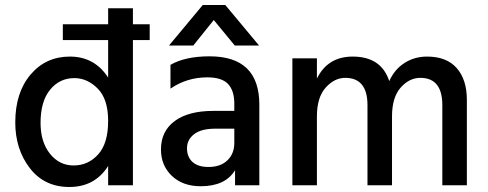

<svg xmlns="http://www.w3.org/2000/svg" viewBox="-20 -740 1949 767"><path d="M142 -249Q142 -173 179.5 -126Q217 -79 274 -79Q332 -79 372 -123Q412 -167 412 -257Q412 -344 370.5 -386Q329 -428 277 -428Q218 -428 180 -381.5Q142 -335 142 -249ZM511 0H412V-77Q359 7 257 7Q157 7 99 -68.5Q41 -144 41 -251Q41 -370 102 -442Q163 -514 259 -514Q358 -514 412 -430V-580H231V-643H412V-707H511V-643H578V-580H511Z M813 -73Q861 -73 888.5 -99.5Q916 -126 916 -169V-226H840Q784 -226 755.5 -204Q727 -182 727 -148Q727 -113 749 -93Q771 -73 813 -73ZM919 -60Q880 4 782 4Q710 4 666.5 -37.5Q623 -79 623 -143Q623 -216 678 -256.5Q733 -297 832 -297H916V-326Q916 -378 891 -404.5Q866 -431 808 -431Q727 -431 661 -386V-481Q720 -515 817 -515Q1016 -515 1016 -322V0H919ZM752 -558H655L790 -720H880L1015 -558H918L834 -660Z M1845 0H1747V-320Q1747 -429 1659 -429Q1615 -429 1580.5 -390Q1546 -351 1546 -275V0H1448V-320Q1448 -429 1359 -429Q1316 -429 1281 -390Q1246 -351 1246 -275V0H1148V-507H1246V-426Q1289 -514 1389 -514Q1503 -514 1535 -416Q1556 -463 1596 -488.5Q1636 -514 1686 -514Q1764 -514 1804.5 -468Q1845 -422 1845 -341Z"/></svg>

Font: Hind Madurai Medium
Style: Regular
Weight: 500
Designer: Jyotish Sonowal
Foundry: Indian Type Foundry
Version: Version 1.001;PS 1.0;hotconv 1.0.86;makeotf.lib2.5.63406; tt